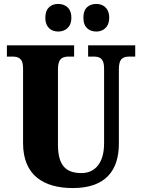

<svg xmlns="http://www.w3.org/2000/svg" viewBox="-20 -944 720 974"><path d="M469 -784C500 -784 534 -803 534 -854C534 -906 500 -924 469 -924C434 -924 403 -906 403 -854C403 -803 434 -784 469 -784ZM275 -784C308 -784 342 -803 342 -854C342 -906 308 -924 275 -924C242 -924 210 -906 210 -854C210 -803 242 -784 275 -784ZM350 10C517 10 583 -81 583 -215V-594C583 -650 607 -657 639 -657H666V-714H427V-657H453C484 -657 508 -650 508 -598V-217C508 -110 456 -66 394 -66C318 -66 274 -100 274 -210V-594C274 -650 300 -657 330 -657H356V-714H15V-657H41C72 -657 97 -650 97 -598V-218C97 -54 202 10 350 10Z"/></svg>

Font: Noto Serif Khmer Condensed Black
Style: Regular
Weight: 900
Width: 3
Designer: Danh Hong and the Monotype Design Team
Foundry: Monotype Imaging Inc.
Version: Version 2.004